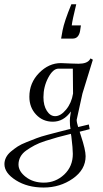

<svg xmlns="http://www.w3.org/2000/svg" viewBox="-118 -548 471 880"><path d="M252.9 -431.6 249 -406.2Q246.1 -389.6 237.8 -380.4Q229.5 -371.1 214.8 -371.1H162.1L168.9 -409.2Q176.8 -450.2 209 -528.3H231.4Q212.9 -453.1 210.9 -431.6ZM81.1 -102.5Q81.1 -64.5 96.7 -40Q112.3 -15.6 134.8 -15.6Q160.2 -15.6 185.1 -45.9Q210 -76.2 216.8 -119.1L215.8 -233.4H150.4Q125 -233.4 103 -191.9Q81.1 -150.4 81.1 -102.5ZM-33.2 206.1Q-33.2 237.3 0.5 263.2Q34.2 289.1 83 289.1Q136.7 289.1 176.3 252Q215.8 214.8 215.8 157.2Q215.8 132.8 209 77.1L207 65.4Q170.9 74.2 146 81.1Q121.1 87.9 90.8 97.7Q60.5 107.4 40.5 118.2Q20.5 128.9 2.4 141.6Q-15.6 154.3 -24.4 170.9Q-33.2 187.5 -33.2 206.1ZM-97.7 204.1Q-97.7 188.5 -90.3 173.8Q-83 159.2 -67.9 146.5Q-52.7 133.8 -37.1 123.5Q-21.5 113.3 4.9 103Q31.2 92.8 49.8 85.4Q68.4 78.1 100.1 69.8Q131.8 61.5 148.4 57.1Q165 52.7 196.3 44.9Q202.1 43.9 205.1 43Q202.1 28.3 202.1 4.9Q202.1 -3.9 203.1 -10.7L207 -37.1Q173.8 9.8 124 9.8Q78.1 9.8 47.4 -22.9Q16.6 -55.7 16.6 -104.5Q16.6 -168 61 -213.4Q105.5 -258.8 161.1 -258.8Q174.8 -258.8 209 -256.8Q235.4 -255.9 242.2 -255.9Q281.2 -255.9 293.9 -275.4L296.9 -280.3L307.6 -274.4L259.8 -119.1L235.4 -7.8Q234.4 -2.9 233.4 1Q233.4 12.7 240.2 34.2L289.1 22.5L293 43.9L247.1 55.7Q250 66.4 252.9 74.2Q274.4 138.7 274.4 168Q274.4 229.5 215.8 270.5Q157.2 311.5 82 311.5Q7.8 311.5 -44.9 278.3Q-97.7 245.1 -97.7 204.1Z"/></svg>

Font: Kleymisska
Style: Regular
Weight: 500
Italic angle: -8°
Designer: gluk
Foundry: gluk
Version: Version 0.298